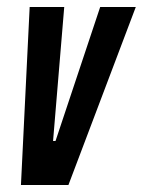

<svg xmlns="http://www.w3.org/2000/svg" viewBox="-20 -530 409 550"><path d="M40 0 65 -510H164L132 -126H139L267 -510H369L176 0Z"/></svg>

Font: Saira Ultra Condensed
Style: Bold Italic
Weight: 700
Width: 1
Italic angle: -12°
Designer: Hector Gatti with collaboration of the Omnibus-Type team
Foundry: Omnibus-Type
Version: Version 1.001; ttfautohint (v1.8)